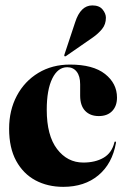

<svg xmlns="http://www.w3.org/2000/svg" viewBox="-20 -698 476 727"><path d="M423 -328.5Q423 -296.5 404.8 -277.5Q386.5 -258.5 354 -258.5Q321.5 -258.5 302.5 -278.2Q283.5 -298 283.5 -336V-379Q283.5 -410 270.2 -426.8Q257 -443.5 234.5 -443.5Q199 -443.5 178 -400.8Q157 -358 157 -282.5Q157 -185 196 -133.8Q235 -82.5 295.5 -82.5Q340.5 -82.5 371.8 -100.5Q403 -118.5 413 -158Q413.5 -162.5 417 -162Q420 -161 419 -156.5Q405 -78 352.5 -34.2Q300 9.5 219.5 9.5Q160.5 9.5 114.2 -15.2Q68 -40 41.2 -89Q14.5 -138 14.5 -210.5Q14.5 -280.5 43.8 -335.5Q73 -390.5 125.2 -422Q177.5 -453.5 245 -453.5Q332.5 -453.5 377.8 -417.8Q423 -382 423 -328.5ZM264.5 -613.5Q285 -677.5 329.5 -677.5Q356 -677.5 368.5 -662Q381 -646.5 381 -631Q381 -606 366.5 -588.2Q352 -570.5 332 -556.5L229.5 -485.5Q226 -483.5 224 -485.5Q222.5 -487 224 -491.5Z"/></svg>

Font: Fraunces 144pt
Style: Bold
Weight: 700
Version: Version 1.000;[b76b70a41]